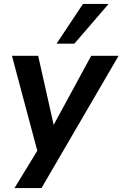

<svg xmlns="http://www.w3.org/2000/svg" viewBox="-20 -781 626 981"><path d="M54 180 186 -36 179 21 41 -496H175L258 -126H245L446 -496H586L192 180ZM269 -558 404 -761H535L360 -558Z"/></svg>

Font: Nunito Sans 9pt
Style: Bold Italic
Weight: 700
Italic angle: -9°
Version: Version 3.101;gftools[0.9.27]